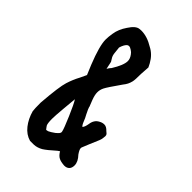

<svg xmlns="http://www.w3.org/2000/svg" viewBox="-216 -749 877 877"><g transform="rotate(45 222.0 -311.0)"><path d="M158.2 -668.9Q196.3 -668.9 237.3 -643.6Q270.5 -627 291 -589.8L299.8 -572.3L296.9 -528.3Q296.9 -489.3 293.9 -477.1Q291 -464.8 286.1 -455.1Q281.2 -445.3 272.5 -434.6Q230.5 -375 222.7 -359.4Q214.8 -343.8 214.8 -327.1Q214.8 -310.5 223.6 -287.1L236.3 -254.9V-252.9Q237.3 -247.1 251 -219.7Q257.8 -209 268.6 -181.6Q272.5 -172.9 278.3 -167Q286.1 -173.8 290 -197.3Q293.9 -227.5 317.4 -239.3Q329.1 -246.1 341.8 -246.1Q355.5 -246.1 369.1 -231.4Q379.9 -223.6 381.8 -217.8Q382.8 -215.8 382.8 -211.9Q382.8 -208 381.8 -202.1Q381.8 -193.4 376.5 -179.7Q371.1 -166 357.4 -134.8Q342.8 -100.6 342.3 -97.7Q341.8 -94.7 341.8 -92.8Q341.8 -84 354.5 -65.4Q377.9 -41 377.9 -17.6Q377.9 -1 369.1 7.8Q360.4 16.6 344.7 16.6H343.8Q320.3 14.6 309.6 8.8Q296.9 2.9 286.1 -14.6Q286.1 -15.6 285.2 -16.6Q281.2 -13.7 275.4 -9.8Q238.3 23.4 220.7 34.2Q200.2 45.9 179.7 46.9H154.3Q123 38.1 100.6 9.8Q78.1 -18.6 67.4 -57.6Q65.4 -71.3 65.4 -110.4V-111.3Q74.2 -222.7 85 -255.9Q95.7 -290 111.3 -318.4L126 -349.6L106.4 -396.5Q71.3 -484.4 71.3 -524.4Q71.3 -542 75.2 -565.4Q80.1 -598.6 102.5 -630.9Q125 -666 146.5 -668Q152.3 -668.9 158.2 -668.9ZM141.6 -534.2V-533.2Q141.6 -529.3 142.6 -523.4Q144.5 -511.7 144.5 -505.9Q146.5 -492.2 153.3 -482.4L156.2 -477.5Q162.1 -469.7 162.1 -464.8Q164.1 -453.1 168.9 -432.6Q169.9 -434.6 173.8 -440.4Q177.7 -446.3 182.6 -451.2Q212.9 -500 212.9 -526.4Q212.9 -542 201.2 -557.6Q195.3 -566.4 185.5 -572.3Q175.8 -579.1 168.5 -579.1Q161.1 -579.1 155.3 -572.3Q149.4 -565.4 145 -554.7Q140.6 -543.9 140.6 -540.5Q140.6 -537.1 141.6 -534.2ZM182.6 -43Q193.4 -47.9 210.9 -60.5L219.7 -68.4Q228.5 -76.2 228.5 -84L227.5 -88.9Q225.6 -100.6 201.2 -157.7Q176.8 -214.8 165 -232.4Q163.1 -212.9 158.7 -163.6Q154.3 -114.3 154.3 -95.7Q154.3 -66.4 159.2 -56.6Q164.1 -48.8 166 -46.9Q168 -44.9 168.5 -43.9Q168.9 -43 169.4 -42Q169.9 -41 171.4 -41Q172.9 -41 174.8 -41Q176.8 -41 182.6 -43Z"/></g></svg>

Font: JasonHandwriting2
Style: SemiBold
Weight: 600
Version: Version 1.04.7